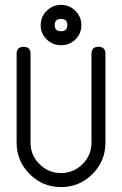

<svg xmlns="http://www.w3.org/2000/svg" viewBox="-20 -761 496 781"><path d="M311 -658.7Q311 -624.3 286.9 -600.7Q262.7 -577.1 228.3 -577.1Q194.1 -577.1 169.8 -600.7Q145.5 -624.3 145.5 -658.7Q145.5 -692.6 169.8 -716.9Q194.1 -741.2 228.3 -741.2Q262.7 -741.2 286.9 -716.9Q311 -692.6 311 -658.7ZM408.9 -180.9Q408.9 -106.2 356.1 -53.1Q303.2 0 228.3 0Q153.3 0 100.5 -53.1Q47.6 -106.2 47.6 -180.9V-542.2Q47.6 -570.6 75.9 -570.6Q104.2 -570.6 104.2 -542.2V-180.9Q104.2 -129.6 140.6 -93.4Q177 -57.1 228.3 -57.1Q279.3 -57.1 315.7 -93.4Q352.1 -129.6 352.1 -180.9V-542.2Q352.1 -570.6 380.6 -570.6Q408.9 -570.6 408.9 -542.2ZM253.9 -658.7Q253.9 -684.1 228.3 -684.1Q202.4 -684.1 202.4 -658.7Q202.4 -634 228.3 -634Q253.9 -634 253.9 -658.7Z"/></svg>

Font: EnergyBar
Style: Regular
Weight: 400
Italic angle: -10°
Version: 1.0 2000-03-28